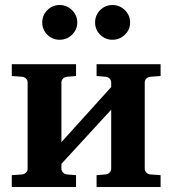

<svg xmlns="http://www.w3.org/2000/svg" viewBox="-20 -743 685 763"><path d="M618.2 0H363.8V-46.9L399.9 -49.8Q409.2 -50.8 415.5 -57.4Q421.9 -64 421.9 -73.2V-307.1L224.1 -91.8V-73.2Q224.1 -64 230.5 -57.4Q236.8 -50.8 246.1 -49.8L282.2 -46.9V0H26.9V-46.9L67.9 -49.8Q77.1 -50.8 83.5 -57.4Q89.8 -64 89.8 -73.2V-415Q89.8 -424.3 83.5 -430.7Q77.1 -437 67.9 -438L26.9 -440.9V-487.8H282.2V-440.9L246.1 -438Q236.8 -437 230.5 -430.7Q224.1 -424.3 224.1 -415V-178.2L421.9 -397V-415Q421.9 -424.3 415.5 -430.7Q409.2 -437 399.9 -438L363.8 -440.9V-487.8H618.2V-440.9L577.1 -438Q567.9 -437 561.5 -430.7Q555.2 -424.3 555.2 -415V-73.2Q555.2 -64 561.5 -57.4Q567.9 -50.8 577.1 -49.8L618.2 -46.9ZM426.8 -585Q398.4 -585 378.2 -605Q357.9 -625 357.9 -653.8Q357.9 -682.6 378.2 -702.9Q398.4 -723.1 426.8 -723.1Q455.6 -723.1 476.3 -702.6Q497.1 -682.1 497.1 -653.8Q497.1 -625.5 476.3 -605.2Q455.6 -585 426.8 -585ZM216.8 -585Q188.5 -585 168.2 -605Q147.9 -625 147.9 -653.8Q147.9 -682.6 168.2 -702.9Q188.5 -723.1 216.8 -723.1Q245.6 -723.1 266.4 -702.6Q287.1 -682.1 287.1 -653.8Q287.1 -625.5 266.4 -605.2Q245.6 -585 216.8 -585Z"/></svg>

Font: Veleka
Style: Bold
Weight: 700
Designer: Stefan Peev, Context Ltd, 2016; SIL International, 1997-2014.
Foundry: Stefan Peev, Context Ltd, 2016
Version: Version 1.000